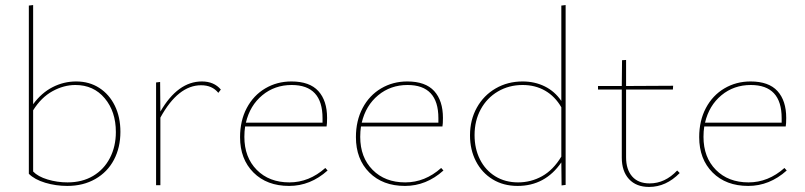

<svg xmlns="http://www.w3.org/2000/svg" viewBox="-20 -732 3183 759"><path d="M456 -211Q456 -149 430.5 -100.5Q405 -52 357 -24.5Q309 3 246 3Q201 3 159 -9.5Q117 -22 94 -45V-710L111 -712V-320Q144 -365 188 -387.5Q232 -410 281 -410Q333 -410 372.5 -384.5Q412 -359 434 -314Q456 -269 456 -211ZM438 -210Q438 -291 394 -343.5Q350 -396 278 -396Q232 -396 187.5 -371.5Q143 -347 111 -296V-54Q130 -34 168 -22.5Q206 -11 247 -11Q305 -11 348 -36.5Q391 -62 414.5 -107.5Q438 -153 438 -210Z M853 -378 843 -365Q819 -395 775 -395Q684 -395 614 -267V0H597V-406L613 -408L614 -291Q683 -410 778 -410Q826 -410 853 -378Z M1275 -58Q1207 3 1123 3Q1035 3 982 -50Q929 -103 929 -190Q929 -255 955.5 -305Q982 -355 1028.5 -382.5Q1075 -410 1132 -410Q1204 -410 1238.5 -372Q1273 -334 1273 -266Q1273 -242 1271 -232H949Q946 -213 946 -191Q946 -110 995 -60.5Q1044 -11 1124 -11Q1202 -11 1266 -68ZM952 -247H1255V-265Q1255 -396 1133 -396Q1066 -396 1017 -355.5Q968 -315 952 -247Z M1733 -58Q1665 3 1581 3Q1493 3 1440 -50Q1387 -103 1387 -190Q1387 -255 1413.5 -305Q1440 -355 1486.5 -382.5Q1533 -410 1590 -410Q1662 -410 1696.5 -372Q1731 -334 1731 -266Q1731 -242 1729 -232H1407Q1404 -213 1404 -191Q1404 -110 1453 -60.5Q1502 -11 1582 -11Q1660 -11 1724 -68ZM1410 -247H1713V-265Q1713 -396 1591 -396Q1524 -396 1475 -355.5Q1426 -315 1410 -247Z M2216 -712V-1L2200 1L2199 -90Q2135 3 2026 3Q1970 3 1927.5 -23Q1885 -49 1861.5 -94.5Q1838 -140 1838 -197Q1838 -258 1865 -306.5Q1892 -355 1939.5 -382.5Q1987 -410 2046 -410Q2094 -410 2133.5 -390.5Q2173 -371 2199 -333V-710ZM2199 -113V-308Q2174 -351 2135 -373.5Q2096 -396 2046 -396Q1992 -396 1948.5 -370.5Q1905 -345 1880.5 -300Q1856 -255 1856 -198Q1856 -144 1877.5 -101.5Q1899 -59 1938 -35Q1977 -11 2028 -11Q2079 -11 2123 -35.5Q2167 -60 2199 -113Z M2667 -48Q2613 7 2546 7Q2495 7 2466.5 -24Q2438 -55 2438 -109V-378H2344V-392H2438L2439 -494L2455 -495V-392L2641 -393L2640 -378H2455V-110Q2455 -62 2479 -34.5Q2503 -7 2548 -7Q2609 -7 2657 -58Z M3090 -58Q3022 3 2938 3Q2850 3 2797 -50Q2744 -103 2744 -190Q2744 -255 2770.5 -305Q2797 -355 2843.5 -382.5Q2890 -410 2947 -410Q3019 -410 3053.5 -372Q3088 -334 3088 -266Q3088 -242 3086 -232H2764Q2761 -213 2761 -191Q2761 -110 2810 -60.5Q2859 -11 2939 -11Q3017 -11 3081 -68ZM2767 -247H3070V-265Q3070 -396 2948 -396Q2881 -396 2832 -355.5Q2783 -315 2767 -247Z"/></svg>

Font: Ysabeau Infant Thin
Style: Regular
Weight: 200
Designer: Christian Thalmann (Catharsis Fonts)
Version: Version 0.003